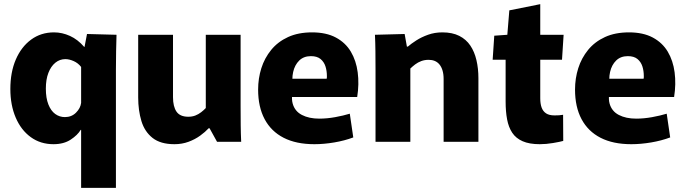

<svg xmlns="http://www.w3.org/2000/svg" viewBox="-20 -689 3331 933"><path d="M374.2 -58H372.2Q357.2 -32.7 323.5 -10.5Q289.8 11.7 240 11.7Q176.7 11.7 129.5 -22.6Q82.3 -56.8 56.3 -117.6Q30.3 -178.3 30.3 -256.5Q30.3 -338.3 56.9 -399.9Q83.5 -461.5 131.3 -496.6Q179.2 -531.7 242.5 -531.7Q282 -531.7 320 -514.4Q358 -497.2 389 -461.2H390.8L402.8 -523.8L546.2 -520Q545.2 -486 544.2 -440Q543.3 -394 543.3 -349.5V224H374.2ZM295.3 -120Q327.8 -120 349.4 -141.6Q371 -163.2 374.2 -189V-363.7Q359.5 -382.7 337.9 -392.2Q316.3 -401.7 297.5 -401.7Q270.5 -401.7 249 -384.3Q227.5 -366.8 215.2 -335Q202.8 -303.2 202.8 -258.2Q202.8 -212.5 215.1 -181.5Q227.3 -150.5 248.3 -135.2Q269.3 -120 295.3 -120Z M827.8 11.7Q760 11.7 721.3 -18.8Q682.7 -49.3 667.1 -101Q651.5 -152.7 651.5 -215.5V-520H820.7V-216.7Q820.7 -171.3 837.7 -146.5Q854.8 -121.7 895 -121.7Q914 -121.7 929.4 -127.7Q944.8 -133.8 957.5 -143.7Q970.2 -153.5 980 -164V-520H1149.2V-172.5Q1149.2 -123.2 1149.7 -80.2Q1150.2 -37.2 1152 0H1034.7L998.3 -65.8H994Q977.5 -47.8 952.7 -29.8Q927.8 -11.7 896.1 0Q864.3 11.7 827.8 11.7Z M1507.8 11.7Q1419.2 11.7 1358.3 -19.5Q1297.5 -50.7 1265.9 -110.1Q1234.3 -169.5 1234.3 -253.7Q1234.3 -308 1249.9 -357.4Q1265.5 -406.8 1297.8 -446.5Q1330.2 -486.2 1379.7 -508.9Q1429.2 -531.7 1496.3 -531.7Q1565.3 -531.7 1612.2 -506.6Q1659 -481.5 1684.9 -437.9Q1710.8 -394.3 1718.2 -337.6Q1725.7 -280.8 1715.7 -217.5H1323.5L1414.3 -284.8Q1391.7 -224.2 1402.1 -186.2Q1412.5 -148.3 1447.2 -130.4Q1481.8 -112.5 1531.3 -112.5Q1568.5 -112.5 1608.6 -119.7Q1648.7 -127 1679.8 -136.5L1696.7 -21.2Q1654.3 -5.3 1604.1 3.2Q1553.8 11.7 1507.8 11.7ZM1324.5 -306.3H1567.5Q1568.5 -310.7 1568.5 -313.7Q1568.5 -316.7 1568.5 -319.5Q1568.5 -344.8 1561.5 -366.6Q1554.5 -388.3 1537.6 -402.3Q1520.7 -416.2 1491 -416.2Q1455.8 -416.2 1434 -394.8Q1412.2 -373.3 1404.6 -339.3Q1397 -305.3 1404.3 -268.3Z M1804.8 -347.5Q1804.8 -396.8 1804.3 -439.8Q1803.8 -482.8 1802 -520L1946.3 -523.8L1957.3 -462.5H1961.8Q1978.3 -476.8 2003.3 -492.8Q2028.3 -508.8 2060.2 -520.2Q2092.2 -531.7 2129.7 -531.7Q2178 -531.7 2211.7 -514.7Q2245.3 -497.7 2265.5 -467.6Q2285.7 -437.5 2295.2 -396.8Q2304.8 -356.2 2304.8 -308.8V0H2135.7V-304.8Q2135.7 -329.2 2130.3 -346.8Q2125 -364.3 2115.4 -375.9Q2105.8 -387.5 2092.5 -392.9Q2079.2 -398.3 2063.2 -398.3Q2043.5 -398.3 2027.1 -392.2Q2010.7 -386 1997.7 -376.2Q1984.7 -366.3 1974 -356V0H1804.8Z M2603 11.7Q2552.2 11.7 2519.6 -2.7Q2487 -17 2469.2 -43.8Q2451.3 -70.7 2444.2 -108.9Q2437 -147.2 2437 -196V-398.7H2374L2381.8 -515.5L2445.3 -520L2455 -638.7L2605.3 -668.8V-520H2718.8L2711 -398.7H2605.3V-211.2Q2605.3 -184.8 2611.9 -166.5Q2618.5 -148.2 2633.5 -138.2Q2648.5 -128.2 2674.8 -128.2Q2686.3 -128.2 2696.5 -128.8Q2706.7 -129.5 2716.3 -131.2L2717 -4.2Q2701 0.3 2667.4 6Q2633.8 11.7 2603 11.7Z M3047.8 11.7Q2959.2 11.7 2898.3 -19.5Q2837.5 -50.7 2805.9 -110.1Q2774.3 -169.5 2774.3 -253.7Q2774.3 -308 2789.9 -357.4Q2805.5 -406.8 2837.8 -446.5Q2870.2 -486.2 2919.7 -508.9Q2969.2 -531.7 3036.3 -531.7Q3105.3 -531.7 3152.2 -506.6Q3199 -481.5 3224.9 -437.9Q3250.8 -394.3 3258.2 -337.6Q3265.7 -280.8 3255.7 -217.5H2863.5L2954.3 -284.8Q2931.7 -224.2 2942.1 -186.2Q2952.5 -148.3 2987.2 -130.4Q3021.8 -112.5 3071.3 -112.5Q3108.5 -112.5 3148.6 -119.7Q3188.7 -127 3219.8 -136.5L3236.7 -21.2Q3194.3 -5.3 3144.1 3.2Q3093.8 11.7 3047.8 11.7ZM2864.5 -306.3H3107.5Q3108.5 -310.7 3108.5 -313.7Q3108.5 -316.7 3108.5 -319.5Q3108.5 -344.8 3101.5 -366.6Q3094.5 -388.3 3077.6 -402.3Q3060.7 -416.2 3031 -416.2Q2995.8 -416.2 2974 -394.8Q2952.2 -373.3 2944.6 -339.3Q2937 -305.3 2944.3 -268.3Z"/></svg>

Font: Murecho Thin
Style: Regular
Weight: 100
Designer: Neil Summerour
Foundry: Positype
Version: Version 1.010